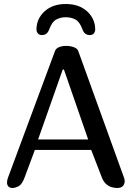

<svg xmlns="http://www.w3.org/2000/svg" viewBox="-20 -938 657 958"><path d="M103 -53Q90 -18 73 -9Q56 0 42 0Q28 0 21.5 -8Q15 -16 15 -27Q15 -39 20 -52L255 -685Q260 -697 275.5 -703Q291 -709 310 -709Q330 -709 348.5 -702.5Q367 -696 371 -682L600 -48Q601 -44 601.5 -40.5Q602 -37 602 -33Q602 -20 593.5 -10Q585 0 563 0Q554 0 539.5 -3.5Q525 -7 511 -18.5Q497 -30 488 -53L435 -190H154ZM299 -591H293L170 -242H420ZM455 -791Q455 -780 448.5 -771.5Q442 -763 428 -763Q402 -763 392 -790Q378 -829 356.5 -840.5Q335 -852 308 -852Q282 -852 260.5 -840.5Q239 -829 225 -790Q215 -763 189 -763Q176 -763 169 -771.5Q162 -780 162 -791Q162 -844 202 -881Q242 -918 308 -918Q375 -918 415 -881Q455 -844 455 -791Z"/></svg>

Font: Marmelad
Style: Regular
Weight: 400
Designer: Manvel Shmavonyan
Foundry: Cyreal
Version: Version 1.110; ttfautohint (v1.8.4.7-5d5b)